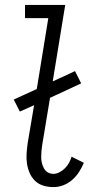

<svg xmlns="http://www.w3.org/2000/svg" viewBox="-20 -755 396 783"><path d="M198 8Q176 8 156.5 2Q137 -4 123 -17.5Q109 -31 101 -49.5Q93 -68 90 -88Q87 -108 88.5 -129.5Q90 -151 93 -172L119 -326L61 -300L36 -349L130 -392L177 -681H82V-735H246L195 -423L286 -465L311 -415L184 -356L152 -163Q150 -150 149 -138Q148 -126 148 -113.5Q148 -101 151 -89.5Q154 -78 159.5 -68Q165 -58 175 -52Q185 -46 198 -46Q210 -46 222.5 -52.5Q235 -59 245 -69Q255 -79 261.5 -91Q268 -103 272 -116L322 -91Q314 -72 302.5 -54Q291 -36 274.5 -21.5Q258 -7 238 0.5Q218 8 198 8Z"/></svg>

Font: Iosevka QP Light
Style: Italic
Weight: 300
Italic angle: -9°
Designer: Belleve Invis
Foundry: Belleve Invis
Version: Version 20.0.0; ttfautohint (v1.8.4)